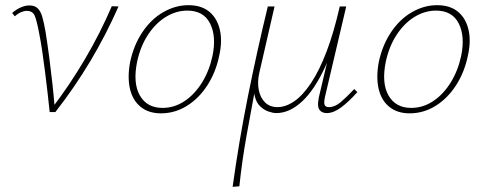

<svg xmlns="http://www.w3.org/2000/svg" viewBox="-20 -433 1876 742"><path d="M172 0Q168 -38 163.5 -77.5Q159 -117 154 -156Q149 -195 143.5 -233Q138 -271 131 -306Q122 -354 114 -372.5Q106 -391 83 -391Q73 -391 60.5 -385.5Q48 -380 37 -370L27 -383Q42 -396 59.5 -404Q77 -412 94 -412Q114 -412 125.5 -401Q137 -390 143.5 -367.5Q150 -345 156 -310Q164 -260 170.5 -210Q177 -160 182.5 -110Q188 -60 192 -10L178 -11Q249 -104 308 -204Q367 -304 412 -409L438 -408Q390 -299 329.5 -197.5Q269 -96 194 0Z M602 5Q554 5 523 -20.5Q492 -46 482 -91Q472 -136 483 -194Q497 -259 530.5 -309Q564 -359 611 -386Q658 -413 708 -413Q758 -413 788.5 -388Q819 -363 829.5 -318.5Q840 -274 827 -217Q814 -154 781.5 -103.5Q749 -53 702.5 -24Q656 5 602 5ZM608 -16Q654 -16 693.5 -42.5Q733 -69 761 -114.5Q789 -160 801 -216Q817 -292 792 -342Q767 -392 704 -392Q661 -392 621.5 -368Q582 -344 552.5 -299.5Q523 -255 510 -195Q493 -112 520.5 -64Q548 -16 608 -16Z M879 289Q903 115 938 -60Q973 -235 1015 -408H1041L982 -151Q974 -116 980 -85.5Q986 -55 1004.5 -37Q1023 -19 1052 -19Q1084 -19 1117 -41.5Q1150 -64 1182 -112Q1214 -160 1242 -233.5Q1270 -307 1293 -408H1311Q1280 -269 1238 -177.5Q1196 -86 1147.5 -41Q1099 4 1048 4Q1035 4 1017.5 -2Q1000 -8 985 -22.5Q970 -37 964 -64Q958 -91 965 -132L967 -95Q950 -5 932.5 93Q915 191 905 287ZM1243 4Q1229 4 1220 -3Q1211 -10 1209.5 -23Q1208 -36 1212 -56L1295 -408H1318L1236 -59Q1231 -37 1234.5 -28Q1238 -19 1251 -19Q1274 -19 1297 -38.5Q1320 -58 1349 -89L1361 -77Q1328 -40 1298.5 -18Q1269 4 1243 4Z M1563 5Q1515 5 1484 -20.5Q1453 -46 1443 -91Q1433 -136 1444 -194Q1458 -259 1491.5 -309Q1525 -359 1572 -386Q1619 -413 1669 -413Q1719 -413 1749.5 -388Q1780 -363 1790.5 -318.5Q1801 -274 1788 -217Q1775 -154 1742.5 -103.5Q1710 -53 1663.5 -24Q1617 5 1563 5ZM1569 -16Q1615 -16 1654.5 -42.5Q1694 -69 1722 -114.5Q1750 -160 1762 -216Q1778 -292 1753 -342Q1728 -392 1665 -392Q1622 -392 1582.5 -368Q1543 -344 1513.5 -299.5Q1484 -255 1471 -195Q1454 -112 1481.5 -64Q1509 -16 1569 -16Z"/></svg>

Font: Ysabeau Office Thin
Style: Italic
Weight: 250
Italic angle: -12°
Designer: Christian Thalmann (Catharsis Fonts)
Version: Version 2.001;gftools[0.9.30]; featfreeze: tnum,lnum,ss02